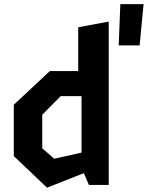

<svg xmlns="http://www.w3.org/2000/svg" viewBox="-20 -866 692 899"><path d="M361.7 -81.3V-446.1L346.2 -473.7V-738.3L489.1 -765V0H396.2ZM421.8 -415.9H264.2L177.8 -328.7V-171.6L234.1 -122.8L421.8 -164.9V-74.7L200.1 12.8L44.6 -135.2V-375.6L213.5 -533.3H421.8ZM543.4 -846.5H652.2L633.8 -653.5H535.8Z"/></svg>

Font: Monaspace Krypton Var
Style: Regular
Weight: 400
Designer: Riley Cran and the Lettermatic Team
Version: Version 1.101 (Monaspace Krypton Var)